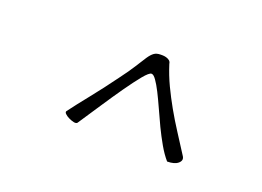

<svg xmlns="http://www.w3.org/2000/svg" viewBox="-46 -792 511 374"><g transform="rotate(20 210.0 -604.5)"><path d="M128.9 -520Q126.5 -517.6 121.3 -518.8Q116.2 -520 111.1 -522.5Q106 -524.9 102.5 -528.3Q99.1 -531.7 101.1 -534.2Q113.8 -551.3 133.8 -576.2Q153.8 -601.1 174.8 -629.9Q189.5 -649.4 197.8 -662.8Q206.1 -676.3 211.7 -684.6Q217.3 -692.9 222.4 -696.5Q227.5 -700.2 235.8 -700.2Q236.3 -700.2 239.7 -700.2Q243.2 -700.2 247.1 -699.2Q251 -698.2 254.2 -695.8Q257.3 -693.4 257.8 -689Q264.6 -667.5 273.9 -647.9Q283.2 -628.4 294.2 -608.9Q305.2 -589.4 317.9 -569.8Q330.6 -550.3 344.2 -528.8Q348.6 -521.5 341.3 -515.1Q334 -508.8 318.8 -508.8Q309.1 -520 300.3 -535.4Q291.5 -550.8 283.4 -567.6Q275.4 -584.5 268.1 -600.8Q260.7 -617.2 254.2 -630.1Q247.6 -643.1 241.9 -651.1Q236.3 -659.2 231.9 -659.2Q227.1 -659.2 215.8 -645.5Q204.6 -631.8 190.2 -611.3Q175.8 -590.8 159.7 -566.4Q143.6 -542 128.9 -520Z"/></g></svg>

Font: Stalemate
Style: Regular
Weight: 400
Designer: Astigmatic (AOETI)
Foundry: Astigmatic (AOETI)
Version: Version 001.000